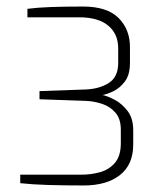

<svg xmlns="http://www.w3.org/2000/svg" viewBox="-20 -844 497 588"><path d="M236 -276Q177 -276 127.5 -277.5Q78 -279 42 -283V-309H227Q260 -309 287.5 -317Q315 -325 332.5 -346Q350 -367 350 -405V-447Q350 -480 333.5 -499Q317 -518 292.5 -526Q268 -534 244 -535L101 -540V-565L243 -570Q286 -572 314 -590.5Q342 -609 342 -651V-696Q342 -740 311.5 -765.5Q281 -791 222 -791H64V-817Q95 -821 136.5 -822.5Q178 -824 234 -824Q308 -824 343 -789Q378 -754 378 -700V-652Q378 -615 362.5 -594.5Q347 -574 327 -564.5Q307 -555 294 -553Q309 -550 331 -538.5Q353 -527 370.5 -504.5Q388 -482 388 -445V-401Q388 -340 347.5 -308Q307 -276 236 -276Z"/></svg>

Font: Exo Thin ExtraLight
Style: Regular
Weight: 250
Version: Version 2.000